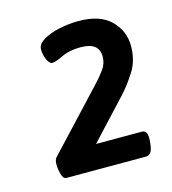

<svg xmlns="http://www.w3.org/2000/svg" viewBox="-73 -830 486 542"><g transform="rotate(-15 170.0 -559.5)"><path d="M57 -350Q47 -350 43 -365.5Q39 -381 39 -394Q39 -408 45 -414L202 -582Q219 -600 231.5 -617Q244 -634 244 -655Q244 -696 190 -696Q157 -696 134.5 -685Q112 -674 102 -674Q94 -674 87.5 -688.5Q81 -703 81 -719Q81 -734 100 -745.5Q119 -757 147.5 -763Q176 -769 204 -769Q266 -769 297.5 -738Q329 -707 329 -663Q329 -621 309.5 -590Q290 -559 268 -535L162 -421H296Q314 -421 311 -390L310 -380Q307 -350 289 -350Z"/></g></svg>

Font: Asap Semi Expanded Semi Expanded Regular
Style: Bold Italic
Weight: 700
Width: 6
Italic angle: -6°
Designer: Pablo Cosgaya
Foundry: Omnibus-Type
Version: Version 3.001; ttfautohint (v1.8.4.7-5d5b)